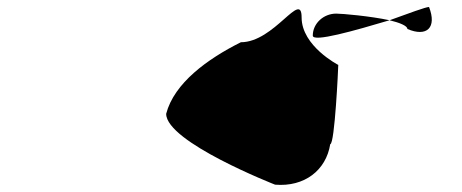

<svg xmlns="http://www.w3.org/2000/svg" viewBox="-20 -456 1323 550"><path d="M456 -130C456 -49 768 73 768 73C852 80 914 32 926 -43C939 -43 949 -263 949 -270C949 -270 844 -324 844 -406C844 -486 766 -335 670 -335C574 -287 479 -218 456 -130ZM876 -354C876 -334 995 -368 1096 -398C1040 -410 960 -417 943 -417C907 -417 876 -389 876 -354ZM1096 -398C1125 -391 1147 -382 1147 -373C1203 -349 1232 -377 1209 -436C1200 -436 1151 -418 1096 -398Z"/></svg>

Font: Ampere
Style: SCExt
Weight: 400
Version: Version 1